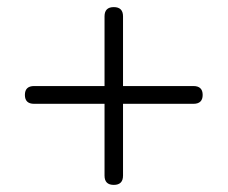

<svg xmlns="http://www.w3.org/2000/svg" viewBox="-20 -554 640 540"><path d="M300 -34Q274 -34 274 -60V-262H76Q50 -262 50 -287Q50 -312 76 -312H274V-508Q274 -534 300 -534Q326 -534 326 -508V-312H524Q550 -312 550 -287Q550 -262 524 -262H326V-60Q326 -34 300 -34Z"/></svg>

Font: Nunito Light
Style: Regular
Weight: 300
Designer: Vernon Adams
Foundry: Vernon Adams
Version: Version 3.601; ttfautohint (v1.8.2.53-6de2)